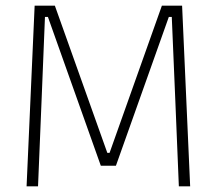

<svg xmlns="http://www.w3.org/2000/svg" viewBox="-20 -659 766 679"><path d="M74 0 102.5 -639H174L359.5 -118.5H367.5L552.5 -639H624L652.5 0H612.5L600 -303.5L587.5 -599H577L390 -73H336.5L149.5 -599H139L127 -303L114.5 0Z"/></svg>

Font: Anek Gujarati ExtraLight
Style: Regular
Weight: 250
Version: Version 1.003